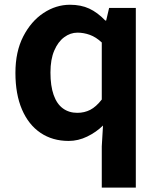

<svg xmlns="http://www.w3.org/2000/svg" viewBox="-20 -594 684 828"><path d="M418.9 214.9V37.3L424.2 -52.7Q395 -24 356.1 -5.1Q317.2 13.8 276.2 13.8Q206.3 13.8 154.6 -21.2Q102.9 -56.2 74.7 -122Q46.5 -187.8 46.5 -279.9Q46.5 -371.2 80.2 -436.8Q113.9 -502.4 167.7 -538Q221.6 -573.5 281.7 -573.5Q329 -573.5 364.7 -557Q400.4 -540.5 434.3 -505.3H437.8L450.6 -559.8H565.7V214.9ZM313.5 -107.4Q343.9 -107.4 369.3 -120.4Q394.6 -133.5 418.9 -164.8V-410.8Q393.8 -434.2 367.4 -443.7Q341 -453.2 314.1 -453.2Q283.2 -453.2 256.7 -433.4Q230.1 -413.7 213.9 -375.7Q197.6 -337.8 197.6 -281.5Q197.6 -223.5 211.3 -184.6Q225 -145.7 251.2 -126.6Q277.4 -107.4 313.5 -107.4Z"/></svg>

Font: Noto Sans TC Thin
Style: Regular
Weight: 100
Designer: Ryoko NISHIZUKA 西塚涼子 (kana, bopomofo & ideographs); Paul D. Hunt (Latin, Greek & Cyrillic); Sandoll Communications 산돌커뮤니
Foundry: Adobe
Version: Version 2.004-H2;hotconv 1.0.118;makeotfexe 2.5.65603